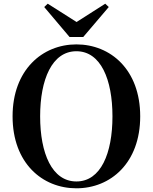

<svg xmlns="http://www.w3.org/2000/svg" viewBox="-20 -999 825 1038"><path d="M393 19C578 19 738 -118 738 -370C738 -623 577 -759 393 -759C209 -759 48 -621 48 -370C48 -117 209 19 393 19ZM393 -18C261 -18 197 -170 197 -370C197 -569 261 -722 393 -722C525 -722 588 -569 588 -370C588 -170 525 -18 393 -18ZM238 -979 219 -961 356 -799H430L568 -961L549 -979L394 -880Z"/></svg>

Font: Noto Serif KR
Style: Bold
Weight: 700
Designer: Ryoko NISHIZUKA 西塚涼子 (kana & ideographs); Frank Grießhammer (Latin, Greek & Cyrillic); Wenlong ZHANG 张文龙 (bopomofo); San
Foundry: Adobe
Version: Version 2.001;hotconv 1.1.0;makeotfexe 2.6.0